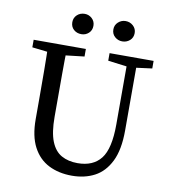

<svg xmlns="http://www.w3.org/2000/svg" viewBox="-87 -860 844 949"><g transform="rotate(10 334.5 -385.5)"><path d="M337 14Q271 14 220.5 -11.5Q170 -37 141.5 -91Q113 -145 113 -230V-331Q113 -402 112.5 -473Q112 -544 110 -615H205Q203 -545 203 -474Q203 -403 203 -331V-258Q203 -180 221 -135Q239 -90 273 -71Q307 -52 354 -52Q432 -52 471 -102Q510 -152 510 -273V-615H558V-252Q558 -155 529 -96.5Q500 -38 450.5 -12Q401 14 337 14ZM35 -577V-615H297V-577L176 -563H157ZM416 -577V-615H637V-577L537 -564H518ZM262 -683Q239 -683 223.5 -697Q208 -711 208 -734Q208 -756 223.5 -770.5Q239 -785 262 -785Q283 -785 298.5 -770.5Q314 -756 314 -734Q314 -711 298.5 -697Q283 -683 262 -683ZM467 -683Q446 -683 430 -697Q414 -711 414 -734Q414 -756 430 -770.5Q446 -785 467 -785Q489 -785 505 -770.5Q521 -756 521 -734Q521 -711 505 -697Q489 -683 467 -683Z"/></g></svg>

Font: Lisu Bosa Light
Style: Regular
Weight: 300
Designer: David Morse, Annie Olsen, Victor Gaultney, Frank Grießhammer (Latin)
Foundry: SIL International
Version: Version 2.000